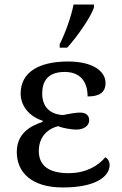

<svg xmlns="http://www.w3.org/2000/svg" viewBox="-20 -816 536 846"><path d="M243 -606H276C318 -651 384 -746 394 -784V-796H304C295 -745 265 -664 243 -621ZM257 10C405 10 463 -40 463 -89C463 -106 453 -119 444 -123C413 -86 360 -53 282 -53C197 -53 151 -85 151 -151C151 -212 189 -249 237 -260C256 -251 297 -245 316 -245C351 -245 373 -263 373 -286C373 -309 357 -320 333 -320C314 -320 280 -314 257 -309C194 -313 166 -351 166 -404C166 -456 189 -499 265 -499C332 -499 366 -458 366 -391C419 -391 445 -409 445 -451C445 -500 392 -545 280 -545C147 -545 71 -495 71 -404C71 -350 108 -303 168 -284V-279C110 -260 54 -226 54 -146C54 -58 117 10 257 10Z"/></svg>

Font: Noto Serif Thai
Style: Regular
Weight: 400
Designer: Monotype Design Team
Foundry: Monotype Imaging Inc.
Version: Version 1.901